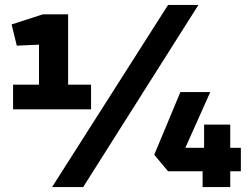

<svg xmlns="http://www.w3.org/2000/svg" viewBox="-20 -758 1015 778"><path d="M138 -316V-577L48 -573L27 -659L154 -700H256V-316ZM33 -415H349V-315H33ZM191 0 661 -738H784L317 0ZM956 -64H913V0H801V-64H661L605 -131L711 -385H832L731 -159H807V-253H913V-159H956Z"/></svg>

Font: REM
Style: Bold
Weight: 700
Designer: Octavio Pardo
Foundry: Ashler Design
Version: Version 1.005;gftools[0.9.28]